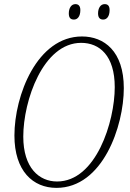

<svg xmlns="http://www.w3.org/2000/svg" viewBox="-20 -901 633 932"><path d="M481 -806C498 -806 512 -821 512 -852C512 -873 503 -881 488 -881C467 -881 456 -860 456 -836C456 -814 466 -806 481 -806ZM339 -806C356 -806 370 -821 370 -852C370 -873 360 -881 346 -881C325 -881 314 -860 314 -836C314 -814 323 -806 339 -806ZM254 11C479 11 581 -289 581 -473C581 -653 485 -724 378 -724C160 -724 50 -438 50 -243C50 -71 140 11 254 11ZM257 -20C170 -20 93 -86 93 -238C93 -412 189 -693 374 -693C463 -693 537 -631 537 -478C537 -310 446 -20 257 -20Z"/></svg>

Font: Noto Serif Condensed ExtraLight
Style: Italic
Weight: 200
Width: 3
Italic angle: -12°
Designer: Monotype Design Team
Foundry: Monotype Imaging Inc.
Version: Version 2.013